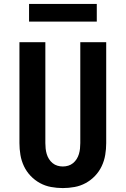

<svg xmlns="http://www.w3.org/2000/svg" viewBox="-20 -950 640 978"><path d="M300 8Q270 8 240 2.5Q210 -3 183.5 -17.5Q157 -32 136 -54Q115 -76 102 -103.5Q89 -131 84 -161Q79 -191 79 -221V-735H211V-221Q211 -207 212.5 -193Q214 -179 218 -165.5Q222 -152 229.5 -140Q237 -128 248 -119Q259 -110 272.5 -106Q286 -102 300 -102Q314 -102 327.5 -106Q341 -110 352 -119Q363 -128 370.5 -140Q378 -152 382 -165.5Q386 -179 387.5 -193Q389 -207 389 -221V-735H521V-221Q521 -191 516 -161Q511 -131 498 -103.5Q485 -76 464 -54Q443 -32 416.5 -17.5Q390 -3 360 2.5Q330 8 300 8ZM128 -840V-930H473V-840Z"/></svg>

Font: Iosevka Extrabold Extended
Style: Regular
Weight: 800
Width: 7
Monospace: yes
Designer: Belleve Invis
Foundry: Belleve Invis
Version: Version 32.5.0; ttfautohint (v1.8.4)